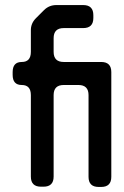

<svg xmlns="http://www.w3.org/2000/svg" viewBox="-20 -730 490 759"><path d="M102 -32Q102 8 142 8H152Q192 8 192 -32V-354Q192 -394 232 -394H290Q330 -394 330 -354V-31Q330 9 370 9H380Q420 9 420 -31V-445Q420 -485 380 -485H232Q192 -485 192 -525V-579Q192 -619 232 -619H309Q349 -619 349 -659V-670Q349 -710 309 -710H203Q174 -710 154 -690L122 -658Q101 -637 102 -608V-525Q102 -485 66 -485Q30 -485 30 -445V-434Q30 -394 66 -394Q102 -394 102 -354Z"/></svg>

Font: WDXL Lubrifont JP N
Style: Regular
Weight: 400
Designer: [WDXL Lubrifont] Copyright 2020-2022 (c) NightFurySL2001, Skr-ZERO; [ZCOOL QingKe HuangYou] Copyright 2018-2022 (c) The 
Version: Version 2.001;hotconv 1.1.1;makeotfexe 2.6.0